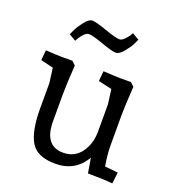

<svg xmlns="http://www.w3.org/2000/svg" viewBox="-133 -828 858 943"><g transform="rotate(20 296.0 -356.5)"><path d="M324 -445 329 -498Q396 -494 416 -494H474L493 -476Q486 -373 486 -323V-167Q486 -145 488.5 -118.5Q491 -92 494 -76L496 -61L565 -54L558 5Q509 0 429 0L416 -78Q365 10 261 10Q165 10 132 -46.5Q99 -103 99 -217V-353L89 -429L23 -445L28 -498Q90 -494 110 -494H168L187 -476Q180 -373 180 -323V-183Q180 -54 279 -54Q338 -54 371.5 -100Q405 -146 405 -210V-353L395 -429ZM401 -723 437 -702Q432 -691 424 -674.5Q416 -658 394 -631Q372 -604 354 -604Q334 -604 277 -624.5Q220 -645 200 -645Q188 -645 175 -631.5Q162 -618 154 -604L147 -591L111 -612Q116 -623 124 -640Q132 -657 153.5 -685Q175 -713 193 -713Q213 -713 270.5 -692.5Q328 -672 348 -672Q360 -672 373 -685Q386 -698 394 -710Z"/></g></svg>

Font: Andada
Style: Regular
Weight: 400
Designer: Carolina Giovagnoli
Foundry: Carolina Giovagnoli
Version: Version 1.003